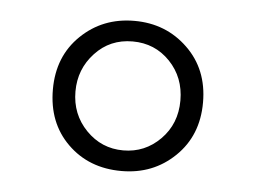

<svg xmlns="http://www.w3.org/2000/svg" viewBox="-34 -764 495 372"><g transform="rotate(5 214.0 -578.0)"><path d="M67.9 -578.1Q67.9 -642.6 110.1 -683.3Q152.3 -724.1 213.9 -724.1Q275.4 -724.1 317.6 -683.3Q359.9 -642.6 359.9 -578.1Q359.9 -513.7 317.6 -472.9Q275.4 -432.1 213.9 -432.1Q150.4 -432.1 109.1 -472.7Q67.9 -513.2 67.9 -578.1ZM111.8 -578.1Q111.8 -533.7 141.6 -502.9Q171.4 -472.2 213.9 -472.2Q255.9 -472.2 285.9 -502.4Q315.9 -532.7 315.9 -578.1Q315.9 -623 286.6 -653.6Q257.3 -684.1 213.9 -684.1Q169.9 -684.1 140.9 -652.8Q111.8 -621.6 111.8 -578.1Z"/></g></svg>

Font: TypoPRO Open Sans
Style: Regular
Weight: 300
Foundry: Ascender Corporation
Version: Version 1.10